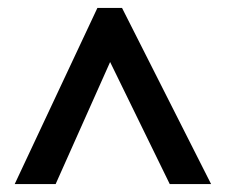

<svg xmlns="http://www.w3.org/2000/svg" viewBox="-20 -736 567 483"><path d="M17 -273 225 -716H287L511 -273H407L257 -580L120 -273Z"/></svg>

Font: Noto Sans Lao SemiCondensed SemiBold
Style: Regular
Weight: 600
Width: 4
Designer: Monotype Design Team
Foundry: Monotype Imaging Inc.
Version: Version 2.003; ttfautohint (v1.8.4.7-5d5b)